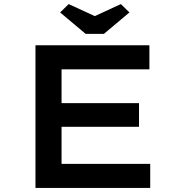

<svg xmlns="http://www.w3.org/2000/svg" viewBox="-20 -922 887 942"><path d="M154 0V-700H713V-582H282V-118H717V0ZM222 -300V-416H662V-300ZM400 -756 275 -861 317 -902 460 -836H430L573 -902L615 -861L490 -756Z"/></svg>

Font: Lexend Peta Medium
Style: Regular
Weight: 500
Designer: Bonnie Shaver-Troup, Thomas Jockin
Foundry: Lexend
Version: Version 1.007